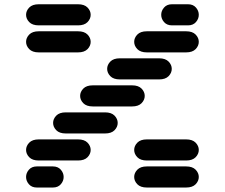

<svg xmlns="http://www.w3.org/2000/svg" viewBox="-20 -881 1040 888"><path d="M150.4 -13.7Q127 -13.7 113.8 -28.8Q100.6 -43.9 100.6 -62.5Q100.6 -81.1 113.8 -96.2Q127 -111.3 150.4 -111.3H224.6Q248 -111.3 261.2 -96.2Q274.4 -81.1 274.4 -62.5Q274.4 -43.9 261.2 -28.8Q248 -13.7 224.6 -13.7ZM659.2 -13.7Q629.9 -13.7 615.2 -28.8Q600.6 -43.9 600.6 -62.5Q600.6 -81.1 615.2 -96.2Q629.9 -111.3 659.2 -111.3H840.8Q870.1 -111.3 884.8 -96.2Q899.4 -81.1 899.4 -62.5Q899.4 -43.9 884.8 -28.8Q870.1 -13.7 840.8 -13.7ZM159.2 -138.7Q129.9 -138.7 115.2 -153.8Q100.6 -168.9 100.6 -187.5Q100.6 -206.1 115.2 -221.2Q129.9 -236.3 159.2 -236.3H340.8Q370.1 -236.3 384.8 -221.2Q399.4 -206.1 399.4 -187.5Q399.4 -168.9 384.8 -153.8Q370.1 -138.7 340.8 -138.7ZM659.2 -138.7Q629.9 -138.7 615.2 -153.8Q600.6 -168.9 600.6 -187.5Q600.6 -206.1 615.2 -221.2Q629.9 -236.3 659.2 -236.3H840.8Q870.1 -236.3 884.8 -221.2Q899.4 -206.1 899.4 -187.5Q899.4 -168.9 884.8 -153.8Q870.1 -138.7 840.8 -138.7ZM284.2 -263.7Q254.9 -263.7 240.2 -278.8Q225.6 -293.9 225.6 -312.5Q225.6 -331.1 240.2 -346.2Q254.9 -361.3 284.2 -361.3H465.8Q495.1 -361.3 509.8 -346.2Q524.4 -331.1 524.4 -312.5Q524.4 -293.9 509.8 -278.8Q495.1 -263.7 465.8 -263.7ZM409.2 -388.7Q379.9 -388.7 365.2 -403.8Q350.6 -418.9 350.6 -437.5Q350.6 -456.1 365.2 -471.2Q379.9 -486.3 409.2 -486.3H590.8Q620.1 -486.3 634.8 -471.2Q649.4 -456.1 649.4 -437.5Q649.4 -418.9 634.8 -403.8Q620.1 -388.7 590.8 -388.7ZM534.2 -513.7Q504.9 -513.7 490.2 -528.8Q475.6 -543.9 475.6 -562.5Q475.6 -581.1 490.2 -596.2Q504.9 -611.3 534.2 -611.3H715.8Q745.1 -611.3 759.8 -596.2Q774.4 -581.1 774.4 -562.5Q774.4 -543.9 759.8 -528.8Q745.1 -513.7 715.8 -513.7ZM159.2 -638.7Q129.9 -638.7 115.2 -653.8Q100.6 -668.9 100.6 -687.5Q100.6 -706.1 115.2 -721.2Q129.9 -736.3 159.2 -736.3H340.8Q370.1 -736.3 384.8 -721.2Q399.4 -706.1 399.4 -687.5Q399.4 -668.9 384.8 -653.8Q370.1 -638.7 340.8 -638.7ZM659.2 -638.7Q629.9 -638.7 615.2 -653.8Q600.6 -668.9 600.6 -687.5Q600.6 -706.1 615.2 -721.2Q629.9 -736.3 659.2 -736.3H840.8Q870.1 -736.3 884.8 -721.2Q899.4 -706.1 899.4 -687.5Q899.4 -668.9 884.8 -653.8Q870.1 -638.7 840.8 -638.7ZM159.2 -763.7Q129.9 -763.7 115.2 -778.8Q100.6 -793.9 100.6 -812.5Q100.6 -831.1 115.2 -846.2Q129.9 -861.3 159.2 -861.3H340.8Q370.1 -861.3 384.8 -846.2Q399.4 -831.1 399.4 -812.5Q399.4 -793.9 384.8 -778.8Q370.1 -763.7 340.8 -763.7ZM775.4 -763.7Q752 -763.7 738.8 -778.8Q725.6 -793.9 725.6 -812.5Q725.6 -831.1 738.8 -846.2Q752 -861.3 775.4 -861.3H849.6Q873 -861.3 886.2 -846.2Q899.4 -831.1 899.4 -812.5Q899.4 -793.9 886.2 -778.8Q873 -763.7 849.6 -763.7Z"/></svg>

Font: Sixtyfour Normal
Style: Regular
Weight: 400
Monospace: yes
Designer: Jens Kutilek
Foundry: Jens Kutilek
Version: Version 2.000